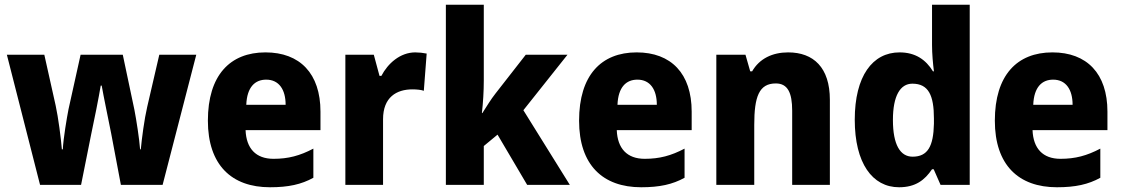

<svg xmlns="http://www.w3.org/2000/svg" viewBox="-20 -831 4730 810"><path d="M449 -268 490 -51H666L808 -600H652L601 -380C589 -329 578 -245 574 -201H571C568 -244 555 -327 547 -368L498 -600H320L269 -370C262 -334 247 -246 245 -201H241C237 -250 226 -334 215 -385L167 -600H9L149 -51H322L365 -266C375 -311 398 -427 405 -470H409C416 -429 440 -314 449 -268Z M1100 -610C950 -610 857 -513 857 -322C857 -135 957 -41 1119 -41C1197 -41 1251 -53 1302 -81V-204C1245 -174 1196 -161 1134 -161C1059 -161 1019 -205 1016 -282H1332V-360C1332 -521 1245 -610 1100 -610ZM1103 -495C1157 -495 1185 -453 1185 -389H1019C1022 -464 1056 -495 1103 -495Z M1732 -610C1668 -610 1616 -563 1589 -511H1581L1557 -600H1437V-51H1596V-328C1596 -421 1653 -454 1720 -454C1738 -454 1757 -452 1768 -448L1780 -605C1766 -608 1747 -610 1732 -610Z M2021 -491V-811H1861V-51H2021V-215L2079 -263L2204 -51H2384L2188 -366L2374 -600H2198L2070 -436C2051 -412 2033 -382 2015 -354H2013C2018 -398 2021 -445 2021 -491Z M2666 -610C2516 -610 2423 -513 2423 -322C2423 -135 2523 -41 2685 -41C2763 -41 2817 -53 2868 -81V-204C2811 -174 2762 -161 2700 -161C2625 -161 2585 -205 2582 -282H2898V-360C2898 -521 2811 -610 2666 -610ZM2669 -495C2723 -495 2751 -453 2751 -389H2585C2588 -464 2622 -495 2669 -495Z M3305 -610C3239 -610 3184 -584 3153 -530H3145L3125 -600H3002V-51H3162V-304C3162 -423 3182 -479 3253 -479C3303 -479 3322 -440 3322 -364V-51H3481V-410C3481 -546 3412 -610 3305 -610Z M3773 -41C3842 -41 3881 -71 3912 -117H3919L3948 -51H4071V-811H3912V-641C3912 -604 3916 -561 3920 -530H3916C3886 -579 3842 -610 3775 -610C3661 -610 3586 -510 3586 -326C3586 -143 3660 -41 3773 -41ZM3830 -170C3778 -170 3747 -220 3747 -325C3747 -427 3778 -478 3829 -478C3897 -478 3920 -429 3920 -331V-309C3918 -214 3894 -170 3830 -170Z M4420 -610C4270 -610 4177 -513 4177 -322C4177 -135 4277 -41 4439 -41C4517 -41 4571 -53 4622 -81V-204C4565 -174 4516 -161 4454 -161C4379 -161 4339 -205 4336 -282H4652V-360C4652 -521 4565 -610 4420 -610ZM4423 -495C4477 -495 4505 -453 4505 -389H4339C4342 -464 4376 -495 4423 -495Z"/></svg>

Font: Noto Sans Tamil UI SemiCondensed ExtraBold
Style: Regular
Weight: 800
Width: 4
Designer: Jelle Bosma - Monotype Design Team
Foundry: Monotype Imaging Inc.
Version: Version 2.004